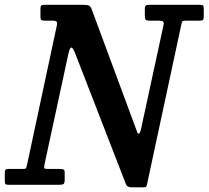

<svg xmlns="http://www.w3.org/2000/svg" viewBox="-67 -770 869 800"><path d="M147 -684H120.5Q109.5 -684 105.5 -686.5Q101.5 -689 101.5 -700V-734Q101.5 -744 105.2 -747Q109 -750 118.5 -750H278.5Q295.5 -750 303 -746.8Q310.5 -743.5 314.5 -733L498 -237.5Q502 -227 504.5 -220Q507 -213 511.5 -213Q516.5 -213 522 -239L614.5 -666Q617 -676.5 612 -680.2Q607 -684 595 -684H556Q542.5 -684 539.5 -688Q536.5 -692 536.5 -705.5V-732.5Q536.5 -744 540.8 -747Q545 -750 555.5 -750H766Q777 -750 779.5 -746.5Q782 -743 782 -731.5V-701.5Q782 -690.5 779 -687.2Q776 -684 764.5 -684H709Q696 -684 693.2 -681.2Q690.5 -678.5 688.5 -667.5L545.5 -1.5Q544 5 541.8 7.8Q539.5 10.5 531 10.5H480Q461.5 10.5 457 -4.5L245.5 -549.5Q236.5 -572 230.5 -572Q223.5 -572 218 -546L118 -83Q115.5 -69.5 118.8 -67.8Q122 -66 137 -66H184Q193 -66 197.8 -63.8Q202.5 -61.5 202.5 -51.5V-20.5Q202.5 -6 197.2 -3Q192 0 178.5 0H-30Q-40.5 0 -43.8 -2.5Q-47 -5 -47 -15V-47.5Q-47 -58.5 -44.5 -62.2Q-42 -66 -31 -66H26.5Q39.5 -66 41.2 -69Q43 -72 45.5 -82.5L169 -660Q172.5 -675 169.2 -679.5Q166 -684 147 -684Z"/></svg>

Font: Besley* Narrow Medium
Style: Italic
Weight: 500
Width: 4
Italic angle: -13°
Designer: Owen Earl
Foundry: indestructible type*
Version: Version 3.000; ttfautohint (v1.8.3)